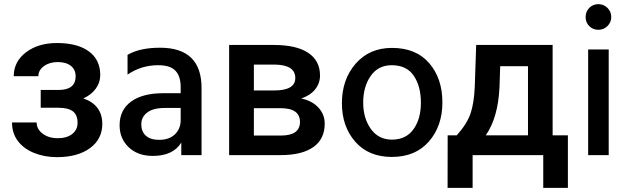

<svg xmlns="http://www.w3.org/2000/svg" viewBox="-20 -744 3013 921"><path d="M460.9 -383.8Q460.9 -457.5 406.2 -497.6Q351.6 -537.6 253.4 -537.6Q163.1 -537.6 104.5 -492.9Q45.9 -448.2 45.9 -378.4H164.1Q164.1 -407.7 190.9 -427Q217.8 -446.3 256.8 -446.3Q296.9 -446.3 319.8 -428.2Q342.8 -410.2 342.8 -377.9Q342.8 -313.5 263.2 -312.5H175.3V-227.1H260.3Q307.1 -227.1 329.6 -210Q352.1 -192.9 352.1 -154.3Q352.1 -121.6 326.4 -101.3Q300.8 -81.1 257.3 -81.1Q213.4 -81.1 184.6 -102.8Q155.8 -124.5 155.8 -156.7H37.6Q37.6 -105.5 65.4 -68.1Q93.3 -30.8 143.1 -10.5Q192.9 9.8 253.4 9.8Q352.5 9.8 411.6 -33.4Q470.7 -76.7 470.7 -149.4Q470.7 -240.2 379.9 -272Q418.5 -289.6 439.7 -319.1Q460.9 -348.6 460.9 -383.8Z M846.7 -226.1V-168.9Q846.7 -126 819.1 -99.6Q791.5 -73.2 743.7 -73.2Q701.7 -73.2 679.7 -93Q657.7 -112.8 657.7 -147.9Q657.7 -182.1 686 -204.1Q714.4 -226.1 770.5 -226.1ZM591.8 -386.2Q657.7 -431.2 738.8 -431.2Q796.9 -431.2 821.8 -404.5Q846.7 -377.9 846.7 -326.2V-296.9H762.7Q663.6 -296.9 608.6 -256.6Q553.7 -216.3 553.7 -143.1Q553.7 -79.1 597.4 -37.6Q641.1 3.9 712.9 3.9Q810.5 3.9 849.6 -60.1V0H946.8V-321.8Q946.8 -515.1 747.6 -515.1Q650.9 -515.1 591.8 -481Z M1079.1 0H1326.7Q1428.7 0 1483.2 -38.6Q1537.6 -77.1 1537.6 -150.9Q1537.6 -195.3 1507.3 -228Q1477.1 -260.7 1425.3 -271.5Q1469.7 -287.1 1492.4 -316.2Q1515.1 -345.2 1515.1 -381.8Q1515.1 -452.6 1458.5 -490.5Q1401.9 -528.3 1293.5 -528.3H1079.1ZM1197.8 -225.1H1326.2Q1418.9 -225.1 1418.9 -159.2Q1418.9 -93.8 1327.6 -93.8H1197.8ZM1197.8 -310.1V-434.1H1300.8Q1396.5 -432.1 1396.5 -369.6Q1396.5 -310.1 1295.4 -310.1Z M1859.9 8.8Q1972.7 8.8 2037.4 -65.2Q2102.1 -139.2 2102.1 -253.2Q2102.1 -367.2 2039.1 -440.7Q1976.1 -514.2 1859.9 -514.2Q1752 -514.2 1686 -438.5Q1620.1 -362.8 1620.1 -249Q1620.1 -137.2 1684.1 -64.2Q1748 8.8 1859.9 8.8ZM1858.9 -431.2Q1930.7 -431.2 1964.8 -380.6Q1999 -330.1 1999 -251Q1999 -173.8 1963.4 -124Q1927.7 -74.2 1859.9 -74.2Q1795.9 -74.2 1759 -125.5Q1722.2 -176.8 1722.2 -252Q1722.2 -328.1 1758.1 -379.6Q1793.9 -431.2 1858.9 -431.2Z M2170.9 -94.7H2127.4L2127 157.2H2247.1V0H2585.9V157.2H2704.1V-94.7H2630.9V-528.3H2264.2L2257.3 -326.2Q2253.9 -249 2237.1 -199.5Q2220.2 -149.9 2170.9 -94.7ZM2310.1 -94.7Q2369.1 -179.7 2376 -325.2L2379.4 -426.3H2512.7V-94.7Z M2801.3 0H2899.9V-506.8H2801.3ZM2912.1 -662.1Q2912.1 -688 2894 -706.1Q2876 -724.1 2850.1 -724.1Q2824.2 -724.1 2806.6 -706.1Q2789.1 -688 2789.1 -662.1Q2789.1 -636.2 2806.6 -618.7Q2824.2 -601.1 2850.1 -601.1Q2876 -601.1 2894 -619.1Q2912.1 -637.2 2912.1 -662.1Z"/></svg>

Font: FAU Chimera Medium
Style: Regular
Weight: 500
Version: Version 1.002;hotconv 1.0.117;makeotfexe 2.5.65602